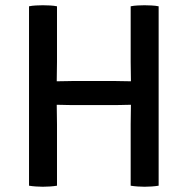

<svg xmlns="http://www.w3.org/2000/svg" viewBox="-20 -707 714 731"><path d="M253 -307Q248.5 -307 236.8 -307.2Q225 -307.5 213.2 -307.8Q201.5 -308 196 -308Q181 -308 164.8 -307.5Q148.5 -307 133 -307V-398.5Q148.5 -398.5 164.8 -398Q181 -397.5 196 -397.5Q201.5 -397.5 213.2 -397.8Q225 -398 236.8 -398.2Q248.5 -398.5 253 -398.5H421.5Q426.5 -398.5 438.2 -398.2Q450 -398 461.8 -397.8Q473.5 -397.5 478.5 -397.5Q494 -397.5 510 -398Q526 -398.5 541.5 -398.5V-307Q526 -307 510 -307.5Q494 -308 478.5 -308Q473.5 -308 461.8 -307.8Q450 -307.5 438.2 -307.2Q426.5 -307 421.5 -307ZM197 0Q185 2 170.5 3Q156 4 143 4Q132 4 117 3Q102 2 90.5 0V-683Q102 -685.5 117 -686.2Q132 -687 143 -687Q156 -687 170.5 -686.2Q185 -685.5 197 -683V-471.5Q197 -450.5 196.5 -434.2Q196 -418 196 -397.5V-308Q196 -288 196.5 -271.5Q197 -255 197 -234ZM477.5 -234Q477.5 -255 478 -271.5Q478.5 -288 478.5 -308V-397.5Q478.5 -418 478 -434.2Q477.5 -450.5 477.5 -471.5V-683Q489.5 -685.5 503.8 -686.2Q518 -687 530 -687Q542 -687 557 -686.2Q572 -685.5 584 -683V0Q571.5 2 557.5 3Q543.5 4 530.5 4Q518 4 503.8 3Q489.5 2 477.5 0Z"/></svg>

Font: Signika
Style: Regular
Weight: 400
Designer: Anna Giedry
Foundry: Anna Giedry
Version: Version 2.001